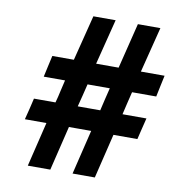

<svg xmlns="http://www.w3.org/2000/svg" viewBox="-75 -721 734 790"><g transform="rotate(10 291.5 -326.0)"><path d="M345 -652Q333 -604 321 -557Q309 -510 297 -462H391Q403 -510 414.5 -557Q426 -604 438 -652H532Q520 -604 508 -557Q496 -510 484 -462H583Q578 -440 573.5 -417.5Q569 -395 564 -372H463Q457 -349 451.5 -325Q446 -301 440 -276H540Q535 -254 529 -231.5Q523 -209 518 -186H418Q407 -139 395.5 -93Q384 -47 373 0H280Q291 -47 302.5 -93Q314 -139 325 -186H232Q221 -139 209.5 -93Q198 -47 187 0H93Q104 -47 115.5 -93Q127 -139 138 -186H48Q54 -209 59.5 -231.5Q65 -254 70 -276H160Q167 -301 172 -325Q177 -349 183 -372H94Q99 -395 104 -417.5Q109 -440 114 -462H204Q216 -510 228 -557Q240 -604 252 -652ZM277 -372Q271 -349 265.5 -325Q260 -301 253 -276H347Q353 -301 358.5 -325Q364 -349 370 -372Z"/></g></svg>

Font: Josefin Sans Medium
Style: Italic
Weight: 500
Italic angle: -7°
Designer: Santiago Orozco
Foundry: Typemade
Version: Version 2.000